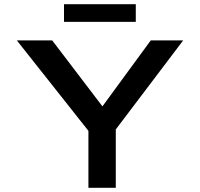

<svg xmlns="http://www.w3.org/2000/svg" viewBox="-20 -892 950 912"><path d="M400 0V-320L417 -249L60 -700H228L490 -356H444L696 -700H850L523 -268L530 -328V0ZM284 -788V-872H625V-788Z"/></svg>

Font: Lexend Tera Medium
Style: Regular
Weight: 500
Designer: Bonnie Shaver-Troup, Thomas Jockin
Foundry: Lexend
Version: Version 1.007